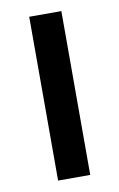

<svg xmlns="http://www.w3.org/2000/svg" viewBox="-67 -565 377 606"><g transform="rotate(-10 121.5 -262.5)"><path d="M70 0V-525H173V0Z"/></g></svg>

Font: Lexend Deca
Style: Regular
Weight: 400
Designer: Bonnie Shaver-Troup, Thomas Jockin
Foundry: Lexend
Version: Version 1.008; ttfautohint (v1.8.4.7-5d5b)